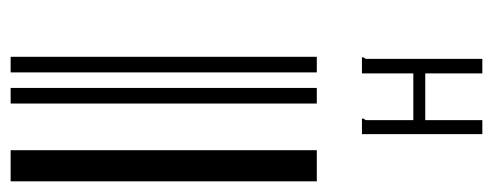

<svg xmlns="http://www.w3.org/2000/svg" viewBox="-310 -320 949 370"><g transform="rotate(-90 165.0 -135.5)"><path d="M0 0V-590H60V0ZM150 0V-590H180V0ZM210 0V-590H240V0ZM91 87H121V90Q119 92 118 95Q118 97 118 104V186H208V87H239V90Q237 92 236 95Q236 97 236 104V319H208V209H118V319H91Z"/></g></svg>

Font: Libre Barcode 128 Text
Style: Regular
Weight: 400
Version: Version 1.005; ttfautohint (v1.8.3)